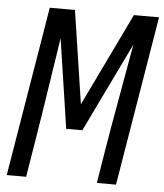

<svg xmlns="http://www.w3.org/2000/svg" viewBox="-53 -782 707 828"><g transform="rotate(5 301.0 -367.5)"><path d="M7 0 129 -735H238L299 -332L493 -735H602L480 0H397L421 -147Q440 -262 461 -377.5Q482 -493 502 -608L315 -221H245L187 -608Q169 -493 151.5 -377.5Q134 -262 115 -147L91 0Z"/></g></svg>

Font: Iosevka SS04 Extended Oblique
Style: Regular
Weight: 400
Width: 7
Italic angle: -9°
Monospace: yes
Designer: Belleve Invis
Foundry: Belleve Invis
Version: Version 19.0.0; ttfautohint (v1.8.4)